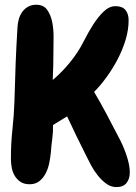

<svg xmlns="http://www.w3.org/2000/svg" viewBox="-20 -759 565 798"><path d="M519.5 -43Q519.5 -15.6 505.9 1.5Q492.2 18.6 463.9 18.6Q441.4 18.6 422.4 4.9Q403.3 -8.8 387.2 -28.8Q371.1 -48.8 358.9 -71.3Q346.7 -93.8 338.9 -110.4Q318.4 -151.4 298.3 -192.4Q278.3 -233.4 258.8 -275.4L200.2 -239.3Q201.2 -210.9 197.3 -182.6Q193.4 -154.3 191.4 -126Q189.5 -106.4 185.1 -83.5Q180.7 -60.5 170.9 -40.5Q161.1 -20.5 144.5 -6.8Q127.9 6.8 103.5 6.8Q81.1 6.8 66.4 -2.4Q51.8 -11.7 42.5 -26.4Q33.2 -41 29.3 -59.6Q25.4 -78.1 25.4 -97.7V-105.5Q25.4 -163.1 31.7 -221.2Q38.1 -279.3 40 -337.9Q42 -415 44.9 -492.2Q47.9 -569.3 52.7 -646.5Q53.7 -664.1 58.6 -680.7Q63.5 -697.3 73.2 -710.4Q83 -723.6 97.2 -731.4Q111.3 -739.3 130.9 -739.3Q161.1 -739.3 176.3 -717.8Q191.4 -696.3 197.3 -666Q203.1 -635.7 202.6 -603.5Q202.1 -571.3 202.1 -549.8Q202.1 -488.3 199.2 -426.8Q227.5 -450.2 254.4 -480.5Q281.2 -510.7 301.8 -542Q314.5 -560.5 331.1 -593.3Q347.7 -626 367.2 -656.7Q386.7 -687.5 410.2 -710.4Q433.6 -733.4 460 -733.4Q488.3 -733.4 501.5 -717.3Q514.6 -701.2 514.6 -674.8Q514.6 -635.7 502.4 -594.7Q490.2 -553.7 469.7 -514.2Q449.2 -474.6 423.3 -439Q397.5 -403.3 371.1 -377Q398.4 -331.1 422.9 -284.7Q447.3 -238.3 471.7 -191.4Q480.5 -175.8 488.8 -157.2Q497.1 -138.7 503.9 -119.1Q510.7 -99.6 515.1 -80.1Q519.5 -60.5 519.5 -43Z"/></svg>

Font: Chewy
Style: Regular
Weight: 400
Designer: Squid
Foundry: Font Diner, Inc DBA Sideshow
Version: Version 1.000